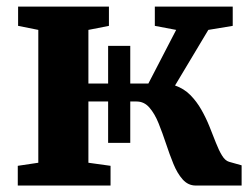

<svg xmlns="http://www.w3.org/2000/svg" viewBox="-20 -574 778 594"><path d="M35 0V-61L98.5 -70.5V-481.5L36 -494V-553.5H317V-494L253.5 -481.5V-315.5H439L525 -481.5L459 -494V-553.5H700V-494L624.5 -481.5L521.5 -309.5Q549 -300 568.8 -280Q588.5 -260 603 -234.5Q617.5 -209 628.2 -182.2Q639 -155.5 648 -132.2Q657 -109 666.8 -93Q676.5 -77 688.5 -73.5L727.5 -62.5V0H585.5Q562 0 545.2 -18.8Q528.5 -37.5 516.5 -67Q504.5 -96.5 493.5 -129.8Q482.5 -163 470.5 -192.8Q458.5 -222.5 442.2 -241.2Q426 -260 402.5 -260H253.5V-70.5L322 -61V0ZM314.5 -132V-432H383V-132Z"/></svg>

Font: Merriweather 24pt ExtraBold
Style: Regular
Weight: 800
Version: Version 2.100